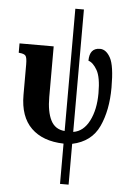

<svg xmlns="http://www.w3.org/2000/svg" viewBox="-64 -806 729 1092"><g transform="rotate(5 300.5 -260.0)"><path d="M321 240H370V7Q479 -16 522 -108.5Q565 -201 565 -331Q565 -456 540.5 -500.5Q516 -545 481 -545Q421 -545 421 -472Q448 -464 471 -424Q494 -384 494 -293Q494 -199 461 -134.5Q428 -70 370 -61V-760H321V-62Q266 -66 241.5 -114.5Q217 -163 217 -247V-536H22V-483L27 -482Q53 -480 61.5 -469.5Q70 -459 70 -420V-246Q70 -122 136 -57.5Q202 7 321 10Z"/></g></svg>

Font: Noto Serif ExtraCondensed Extra
Style: Regular
Weight: 800
Width: 3
Designer: Monotype Design Team
Foundry: Monotype Imaging Inc.
Version: Version 1.002